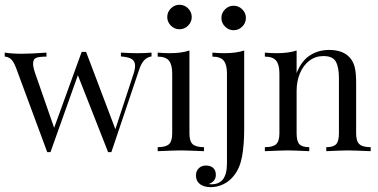

<svg xmlns="http://www.w3.org/2000/svg" viewBox="-20 -637 1594 809"><path d="M618.5 -415.3V-399.2Q601.6 -396.8 588.7 -384.3Q575.8 -371.8 566.1 -342.7L449.2 4H435.5L308.1 -320.2L192.7 4H179L46.8 -353.2Q35.5 -381.5 23.8 -389.9Q12.1 -398.4 0 -398.4V-415.3Q31.5 -410.5 71 -410.5Q111.3 -410.5 175.8 -415.3V-398.4Q146 -398.4 132.7 -393.5Q119.4 -388.7 119.4 -368.5Q119.4 -354 127.4 -330.6L208.1 -98.4L324.2 -418.5H342.7L466.1 -92.7L541.9 -323.4Q549.2 -345.2 549.2 -359.7Q549.2 -379 535.5 -387.9Q521.8 -396.8 489.5 -399.2V-415.3Q532.3 -412.9 557.3 -412.9Q592.7 -412.9 618.5 -415.3Z M787.9 -565.3Q787.9 -544.4 772.6 -529Q757.3 -513.7 736.3 -513.7Q715.3 -513.7 700 -529Q684.7 -544.4 684.7 -565.3Q684.7 -586.3 700 -601.6Q715.3 -616.9 736.3 -616.9Q757.3 -616.9 772.6 -601.6Q787.9 -586.3 787.9 -565.3ZM778.2 -75Q778.2 -41.9 791.9 -29.4Q805.6 -16.9 839.5 -16.9V0Q765.3 -3.2 741.9 -3.2Q718.5 -3.2 644.4 0V-16.9Q678.2 -16.9 691.9 -29.4Q705.6 -41.9 705.6 -75V-327.4Q705.6 -364.5 691.9 -381.5Q678.2 -398.4 644.4 -398.4V-415.3Q670.2 -412.9 694.4 -412.9Q745.2 -412.9 778.2 -424.2Z M1016.1 -561.3Q1016.1 -540.3 1000.8 -525Q985.5 -509.7 964.5 -509.7Q943.5 -509.7 928.2 -525Q912.9 -540.3 912.9 -561.3Q912.9 -582.3 928.2 -597.6Q943.5 -612.9 964.5 -612.9Q985.5 -612.9 1000.8 -597.6Q1016.1 -582.3 1016.1 -561.3ZM1008.9 -92.7Q1008.9 -27.4 1000 21.8Q991.1 71 966.1 102.4Q947.6 126.6 921.4 139.1Q895.2 151.6 868.5 151.6Q840.3 151.6 823.4 139.5Q805.6 125.8 805.6 102.4Q805.6 83.9 817.3 72.2Q829 60.5 847.6 60.5Q866.9 60.5 878.2 70.6Q889.5 80.6 889.5 100Q889.5 127.4 858.9 138.7Q863.7 139.5 872.6 139.5Q900 139.5 917.7 121Q936.3 98.4 936.3 52.4V-327.4Q936.3 -364.5 922.6 -381.5Q908.9 -398.4 875 -398.4V-415.3Q900 -412.9 925 -412.9Q975.8 -412.9 1008.9 -424.2Z M1452.4 -396Q1467.7 -379.8 1474.2 -355.6Q1480.6 -331.5 1480.6 -290.3V-75Q1480.6 -41.9 1494.4 -29.4Q1508.1 -16.9 1541.9 -16.9V0Q1467.7 -3.2 1445.2 -3.2Q1422.6 -3.2 1354.8 0V-16.9Q1384.7 -16.9 1396.4 -29.4Q1408.1 -41.9 1408.1 -75V-308.1Q1408.1 -353.2 1395.2 -377Q1382.3 -400.8 1342.7 -400.8Q1309.7 -400.8 1283.9 -381.5Q1258.1 -362.1 1244 -328.6Q1229.8 -295.2 1229.8 -254V-75Q1229.8 -41.9 1241.5 -29.4Q1253.2 -16.9 1283.1 -16.9V0Q1215.3 -3.2 1192.7 -3.2Q1170.2 -3.2 1096 0V-16.9Q1129.8 -16.9 1143.5 -29.4Q1157.3 -41.9 1157.3 -75V-327.4Q1157.3 -364.5 1143.5 -381.5Q1129.8 -398.4 1096 -398.4V-415.3Q1121.8 -412.9 1146 -412.9Q1196.8 -412.9 1229.8 -424.2V-329Q1250 -380.6 1285.9 -403.6Q1321.8 -426.6 1366.9 -426.6Q1423.4 -426.6 1452.4 -396Z"/></svg>

Font: Playfair Display
Style: Regular
Weight: 400
Designer: Claus Eggers Sørensen
Foundry: Claus Eggers Sørensen
Version: Version 1.005; ttfautohint (v1.2) -l 10 -r 42 -G 200 -x 21 -